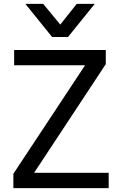

<svg xmlns="http://www.w3.org/2000/svg" viewBox="-20 -966 629 991"><path d="M331 -775H249L111 -946H203L291 -839L376 -946H469ZM541 5H49V-69L419 -629H53V-708H526V-635L156 -74H541Z"/></svg>

Font: LXGW 975 Gothic SC
Style: Regular
Weight: 400
Version: Version 2.01;February 25, 2021